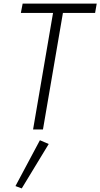

<svg xmlns="http://www.w3.org/2000/svg" viewBox="-20 -720 558 1068"><path d="M96 -648H275L164 0H219L330 -648H509L518 -700H106ZM202 60 66 315 101 328 251 81Z"/></svg>

Font: Jost Light
Style: Italic
Weight: 300
Italic angle: -5°
Version: Version 3.710